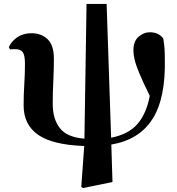

<svg xmlns="http://www.w3.org/2000/svg" viewBox="-20 -726 900 976"><path d="M522 -706.1 544.9 -25.9Q634.3 -43.5 679.7 -96.9Q725.1 -150.4 741.2 -238.8Q705.6 -311.5 687.7 -354.7Q669.9 -397.9 664.1 -423.6Q658.2 -449.2 658.2 -469.2Q658.2 -517.1 684.8 -539.6Q711.4 -562 740.2 -562Q787.6 -562 810.1 -529.8Q814.5 -502.4 816.2 -480Q817.9 -457.5 817.9 -426.8Q822.3 -225.1 754.6 -120.1Q687 -15.1 545.9 8.8L551.8 199.2L401.9 230L393.1 224.1L408.2 16.1Q248 10.7 174.1 -40.5Q100.1 -91.8 100.1 -189.9Q100.1 -246.1 103.5 -298.3Q106.9 -350.6 106.9 -400.9Q106.9 -445.3 95.7 -460.7Q84.5 -476.1 56.2 -476.1Q53.2 -476.1 43.2 -475.6Q33.2 -475.1 30.8 -475.1L24.9 -486.8Q39.1 -517.1 68.6 -537.1Q98.1 -557.1 140.1 -557.1Q189.5 -557.1 221.7 -526.9Q253.9 -496.6 253.9 -429.2Q253.9 -369.6 251 -314Q248 -258.3 248 -196.8Q248 -122.1 283.9 -75.2Q319.8 -28.3 409.2 -21L419.9 -706.1Z"/></svg>

Font: Source Han Serif JP Heavy
Style: Regular
Weight: 900
Designer: Ryoko NISHIZUKA  (kana & ideographs); Frank Grießhammer (Latin, Greek & Cyrillic); Wenlong ZHANG  (bopomofo); Sandoll Co
Foundry: Adobe Systems Incorporated
Version: Version 1.001;PS 1.001;hotconv 16.6.54;makeotf.lib2.5.65590